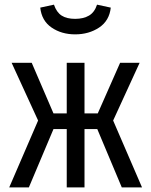

<svg xmlns="http://www.w3.org/2000/svg" viewBox="-20 -812 655 832"><path d="M269.2 0V-252.8H211.8L105.1 0H20L145.1 -289.7L30.3 -540H117.4L211.8 -320.5H269.2V-540H346.2V-320.5H403.6L500.5 -540H585.1L470.3 -289.7L595.4 0H507.7L401.5 -252.8H346.2V0ZM305.6 -663.1Q246.7 -663.1 203.6 -692.6Q160.5 -722.1 154.4 -779L213.8 -791.8Q225.1 -758.5 247.2 -744.4Q269.2 -730.3 305.6 -730.3Q341.5 -730.3 365.6 -744.4Q389.7 -758.5 400.5 -791.8L460 -779Q453.8 -722.1 409.5 -692.6Q365.1 -663.1 305.6 -663.1Z"/></svg>

Font: FiraCode Nerd Font
Style: Regular
Weight: 400
Designer: Carrois Corporate, Edenspiekermann AG, Nikita Prokopov
Foundry: Carrois Corporate, Edenspiekermann AG, Nikita Prokopov
Version: Version 6.002;Nerd Fonts 2.1.0